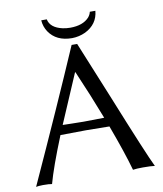

<svg xmlns="http://www.w3.org/2000/svg" viewBox="-88 -876 806 950"><g transform="rotate(-10 314.5 -400.5)"><path d="M456.1 -804.2Q450.2 -737.3 386.7 -706.1Q355 -691.4 319.8 -690.9Q240.7 -690.9 203.6 -746.1Q186.5 -772 184.1 -804.2H211.9Q220.7 -760.7 281.7 -747.1Q300.3 -743.2 319.8 -743.2Q383.3 -743.2 414.6 -777.3Q425.3 -790 428.2 -804.2ZM407.2 -275.4Q360.8 -396 306.2 -522H304.2L198.7 -275.9Q211.9 -275.9 242.2 -274.9Q285.6 -273.9 303.2 -273.9Q346.2 -273.9 407.2 -275.4ZM179.2 -228.5Q118.2 -78.1 96.2 2.9Q83.5 0 50.8 0Q27.3 0.5 16.1 2.9Q186.5 -370.1 311 -658.2H338.9Q374 -574.2 455.6 -373Q582 -59.6 612.8 2.9Q594.7 0 553.2 0Q520 0 502.9 2.9Q478 -86.4 425.3 -228.5Q354 -230 308.1 -230Q251 -230 179.2 -228.5Z"/></g></svg>

Font: Linux Biolinum O
Style: Regular
Weight: 400
Designer: Philipp H. Poll
Foundry: Philipp H. Poll
Version: Version 1.0.4